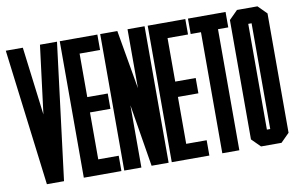

<svg xmlns="http://www.w3.org/2000/svg" viewBox="-74 -835 1496 970"><g transform="rotate(-10 674.5 -350.0)"><path d="M137.2 -350.1 181.2 -700.2H268.6L181.2 0H93.3L5.9 -700.2H93.3Z M282.7 0V-700.2H475.6V-621.1H370.6V-397.9H475.6V-319.3H370.6V-78.6H475.6V0Z M578.1 -700.2 630.4 -397.9V-700.2H717.8V0H630.4L578.1 -319.3V0H490.2V-700.2Z M733.9 0V-700.2H926.8V-621.1H821.8V-397.9H926.8V-319.3H821.8V-78.6H926.8V0Z M1080.6 -621.1V0H993.2V-621.1H940.4V-700.2H1133.3V-621.1Z M1340.8 -43.9 1296.9 0H1191.9L1147.9 -43.9V-656.2L1191.9 -700.2H1296.9L1340.8 -656.2ZM1252.9 -78.6V-621.1H1235.8V-78.6Z"/></g></svg>

Font: Silence
Style: Regular
Weight: 400
Designer: Lilo Joris
Foundry: Lilo Joris
Version: Version 1.035;Fontself Maker 3.5.7